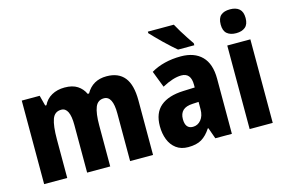

<svg xmlns="http://www.w3.org/2000/svg" viewBox="-98 -989 1819 1221"><g transform="rotate(-15 812.0 -379.0)"><path d="M619 -560Q697 -560 736.5 -511Q776 -462 776 -359V0H625V-314Q625 -429 567 -429Q526 -429 510 -389.5Q494 -350 494 -270V0H342V-314Q342 -429 286 -429Q242 -429 226.5 -385.5Q211 -342 211 -254V0H59V-550H177L195 -481H203Q221 -519 257.5 -539.5Q294 -560 343 -560Q395 -560 427 -539Q459 -518 475 -483H484Q527 -560 619 -560Z M1108 -560Q1197 -560 1246 -510.5Q1295 -461 1295 -363V0H1186L1160 -73H1156Q1128 -30 1094.5 -10Q1061 10 1006 10Q959 10 927.5 -13.5Q896 -37 880.5 -76.5Q865 -116 865 -165Q865 -252 916.5 -295.5Q968 -339 1066 -343L1143 -346V-364Q1143 -442 1080 -442Q1027 -442 953 -402L911 -511Q951 -535 1001 -547.5Q1051 -560 1108 -560ZM1104 -249Q1059 -247 1038.5 -227Q1018 -207 1018 -171Q1018 -107 1068 -107Q1100 -107 1121.5 -133Q1143 -159 1143 -203V-251ZM1118 -766Q1129 -745 1146 -717Q1163 -689 1181 -662Q1199 -635 1210 -619V-606H1103Q1089 -618 1067 -637.5Q1045 -657 1022 -679.5Q999 -702 979 -722.5Q959 -743 947 -756V-766Z M1488 -768Q1527 -768 1548.5 -749Q1570 -730 1570 -689Q1570 -648 1548 -629.5Q1526 -611 1488 -611Q1450 -611 1428 -629.5Q1406 -648 1406 -689Q1406 -731 1427 -749.5Q1448 -768 1488 -768ZM1564 -550V0H1412V-550Z"/></g></svg>

Font: Noto Sans Ethiopic Condensed ExtraBold
Style: Regular
Weight: 800
Width: 3
Designer: Monotype Design Team
Foundry: Monotype Imaging Inc.
Version: Version 2.102; ttfautohint (v1.8.4.7-5d5b)